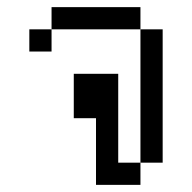

<svg xmlns="http://www.w3.org/2000/svg" viewBox="-20 -520 540 540"><path d="M250 -187.5V0H375V-62.5H312.5Q312.5 -62.5 312.5 -312.5H187.5Q187.5 -312.5 187.5 -187.5ZM375 -62.5H437.5Q437.5 -62.5 437.5 -437.5H375Q375 -437.5 375 -62.5ZM125 -437.5H62.5V-375H125ZM125 -437.5H375V-500H125Z"/></svg>

Font: Unifont
Style: Regular
Weight: 500
Version: Version 15.1.04